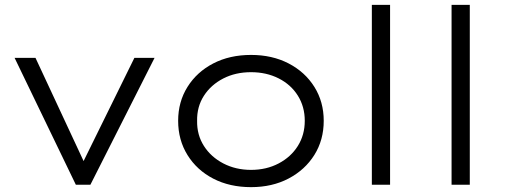

<svg xmlns="http://www.w3.org/2000/svg" viewBox="-20 -760 2080 790"><path d="M292 0 40 -522H126L332 -80L310 -69L533 -522H616L352 0Z M1013 10Q925 10 857.5 -25Q790 -60 751.5 -122Q713 -184 713 -263Q713 -341 751.5 -402.5Q790 -464 857.5 -499Q925 -534 1013 -534Q1100 -534 1167.5 -499Q1235 -464 1273.5 -402.5Q1312 -341 1312 -263Q1312 -184 1273.5 -122.5Q1235 -61 1167.5 -25.5Q1100 10 1013 10ZM1013 -61Q1076 -61 1126.5 -87.5Q1177 -114 1205.5 -159.5Q1234 -205 1234 -263Q1234 -321 1205.5 -366.5Q1177 -412 1126.5 -437.5Q1076 -463 1013 -463Q949 -463 898.5 -437Q848 -411 819 -366Q790 -321 791 -263Q790 -205 819 -159.5Q848 -114 899 -87.5Q950 -61 1013 -61Z M1510 0V-740H1585V0Z M1838 0V-740H1913V0Z"/></svg>

Font: Lexend Exa Light
Style: Regular
Weight: 300
Designer: Bonnie Shaver-Troup, Thomas Jockin
Foundry: Lexend
Version: Version 1.007